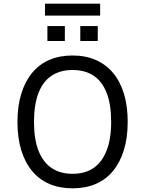

<svg xmlns="http://www.w3.org/2000/svg" viewBox="-20 -1016 790 1045"><path d="M375 9Q304 9 248.5 -15Q193 -39 154.5 -85.5Q116 -132 95.5 -199Q75 -266 75 -352Q75 -438 95.5 -505Q116 -572 154.5 -619Q193 -666 248.5 -690Q304 -714 375 -714Q446 -714 501.5 -689.5Q557 -665 595.5 -619Q634 -573 654.5 -506Q675 -439 675 -353Q675 -267 654.5 -200Q634 -133 595.5 -86Q557 -39 501.5 -15Q446 9 375 9ZM375 -70Q443 -70 489 -101.5Q535 -133 560 -196Q585 -259 585 -353Q585 -448 560.5 -510.5Q536 -573 489.5 -604Q443 -635 375 -635Q308 -635 261 -604Q214 -573 189.5 -510Q165 -447 165 -352Q165 -259 189.5 -196Q214 -133 261 -101.5Q308 -70 375 -70ZM225 -931V-996H525V-931ZM238 -793V-874H333V-793ZM417 -793V-874H512V-793Z"/></svg>

Font: Nunito Sans 7pt SemiCondensed
Style: Regular
Weight: 400
Width: 4
Designer: Vernon Adams
Foundry: Vernon Adams
Version: Version 3.101;gftools[0.9.27]